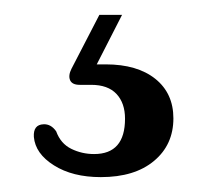

<svg xmlns="http://www.w3.org/2000/svg" viewBox="-20 -26 285 258"><path d="M113.5 -6H144L110 60.5Q115.5 60.5 122 60.5Q164.5 60.5 188.8 80Q213 99.5 213 133Q213 168.5 187 190.2Q161 212 115.5 212Q77.5 212 52.5 196.2Q27.5 180.5 25.5 158Q24.5 141.5 38.5 141Q48.5 140.5 55.5 150.5Q61.5 167 75.8 174Q90 181 106.5 181Q148 181 148 133.5Q148 112.5 136.5 100.2Q125 88 102.5 88H87Q77 88 74.2 81.8Q71.5 75.5 76 66.5Z"/></svg>

Font: Fraunces 72pt Soft
Style: Regular
Weight: 400
Version: Version 1.000;[b76b70a41]